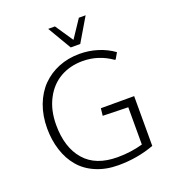

<svg xmlns="http://www.w3.org/2000/svg" viewBox="-164 -1054 1064 1186"><g transform="rotate(-20 368.0 -461.0)"><path d="M289.6 -930.7 381.3 -775.4H443.8L535.6 -930.7H491.2L413.1 -813.5L334 -930.7ZM411.1 9.3Q536.1 9.3 646.5 -31.7V-358.9H427.7L422.4 -311L588.9 -306.6V-61.5Q509.3 -39.1 422.4 -39.1Q278.8 -39.1 206.1 -123.5Q132.8 -208 132.8 -355.5Q132.8 -453.1 170.9 -525.4Q208 -597.2 273.4 -634.8Q337.9 -671.4 420.4 -671.4Q523.9 -671.4 610.8 -610.4H616.7L639.6 -650.4Q594.2 -683.6 536.6 -701.7Q479.5 -719.7 418 -719.7Q342.8 -719.7 279.8 -694.3Q217.3 -668.9 170.9 -622.1Q125 -575.2 99.1 -506.8Q73.2 -437.5 73.2 -355Q73.2 -277.8 94.7 -210.9Q116.2 -143.6 157.2 -95.7Q198.2 -46.4 263.7 -18.6Q329.1 9.3 411.1 9.3Z"/></g></svg>

Font: My Font
Style: ExtraLight
Weight: 500
Designer: Vernon Adams
Foundry: newtypography
Version: Version 0.001